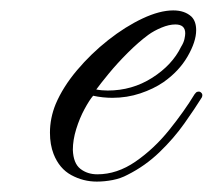

<svg xmlns="http://www.w3.org/2000/svg" viewBox="-20 -340 409 369"><path d="M166 9Q140 9 117 -3.5Q94 -16 83 -44Q76 -62 76 -85Q76 -113 87 -140Q101 -173 128 -205Q155 -237 188 -263Q221 -289 254 -304.5Q287 -320 313 -320Q335 -320 348 -308Q357 -299 357 -282Q357 -260 340.5 -231.5Q324 -203 294 -182Q275 -169 249.5 -160.5Q224 -152 196 -152Q187 -152 177.5 -153Q168 -154 159 -156Q152 -148 142.5 -130.5Q133 -113 126.5 -92Q120 -71 120 -52Q121 -26 134.5 -15.5Q148 -5 167 -5Q205 -5 240.5 -29.5Q276 -54 305 -90Q334 -126 354 -159Q357 -163 359 -163.5Q361 -164 362 -164Q365 -164 367.5 -161Q370 -158 368 -153Q355 -132 334.5 -103Q314 -74 286.5 -47.5Q259 -21 225 -4Q212 3 196.5 6Q181 9 166 9ZM187 -166Q234 -166 272.5 -190.5Q311 -215 328 -250Q333 -258 334.5 -265Q336 -272 336 -276Q336 -293 317 -293Q305 -293 290.5 -287Q276 -281 265 -273Q246 -259 225.5 -238.5Q205 -218 189 -198.5Q173 -179 165 -168Q170 -167 176 -166.5Q182 -166 187 -166Z"/></svg>

Font: Fleur De Leah
Style: Regular
Weight: 400
Designer: Robert E. Leuschke
Foundry: Robert E. Leuschke
Version: Version 1.010; ttfautohint (v1.8.3)